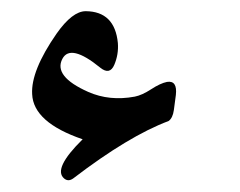

<svg xmlns="http://www.w3.org/2000/svg" viewBox="-20 -318 422 338"><path d="M286.1 -124.5Q284.2 -110.4 276.9 -105Q206.5 -78.6 108.9 -3.9Q100.1 2.4 92.8 -3.9Q72.8 -21 125.5 -72.8Q38.6 -102.5 36.6 -152.3Q34.2 -193.4 79.6 -258.8Q107.4 -298.3 130.9 -298.3Q182.1 -297.9 187.5 -242.2Q189 -222.2 181.2 -203.9Q173.3 -185.5 156.7 -198.7Q104 -241.7 89.8 -214.4Q73.7 -183.6 135.3 -156.2Q172.9 -139.6 217.3 -147.9Q230 -150.4 246.1 -160.9Q262.2 -171.4 273.9 -173.8Q292.5 -176.8 289.6 -150.9Z"/></svg>

Font: Amiri
Style: Slanted
Weight: 400
Italic angle: 9°
Designer: Khaled Hosny
Version: Version 000.107